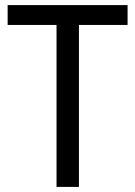

<svg xmlns="http://www.w3.org/2000/svg" viewBox="-20 -734 532 754"><path d="M290 0H202V-636H10V-714H481V-636H290Z"/></svg>

Font: Noto Sans Gurmukhi UI SemiCondensed
Style: Regular
Weight: 400
Width: 4
Designer: Jelle Bosma - Monotype Design Team
Foundry: Monotype Imaging Inc.
Version: Version 2.004; ttfautohint (v1.8.4.7-5d5b)